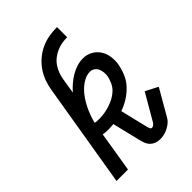

<svg xmlns="http://www.w3.org/2000/svg" viewBox="-217 -831 935 935"><g transform="rotate(-45 250.0 -364.0)"><path d="M323 7Q308 7 294.5 2Q281 -3 271 -13Q261 -23 256 -36.5Q251 -50 248 -63L213 -207Q204 -206 195.5 -205.5Q187 -205 178 -205Q169 -205 159.5 -205.5Q150 -206 141 -208L107 0H28L117 -535Q121 -562 130.5 -589Q140 -616 156.5 -640Q173 -664 195.5 -683Q218 -702 244.5 -714Q271 -726 298.5 -730.5Q326 -735 353 -735V-665Q335 -665 317 -662Q299 -659 281.5 -651.5Q264 -644 248.5 -632Q233 -620 222 -604Q211 -588 204.5 -570.5Q198 -553 195 -535L182 -455Q197 -472 214.5 -487Q232 -502 251.5 -513.5Q271 -525 292 -531.5Q313 -538 335 -538Q361 -538 383 -526Q405 -514 418.5 -493.5Q432 -473 436 -447.5Q440 -422 436 -397Q431 -368 419.5 -340Q408 -312 387 -289.5Q366 -267 340 -250.5Q314 -234 285 -224L320 -79Q322 -73 324.5 -67Q327 -61 334 -61Q340 -61 345.5 -65.5Q351 -70 355 -76L434 -212L498 -179L419 -42Q412 -30 400.5 -21Q389 -12 376 -5.5Q363 1 349.5 4Q336 7 323 7ZM183 -273Q201 -273 219.5 -276Q238 -279 256.5 -285Q275 -291 292.5 -300.5Q310 -310 324 -323.5Q338 -337 346 -355Q354 -373 358 -391Q360 -404 358.5 -417.5Q357 -431 352 -442Q347 -453 336.5 -460.5Q326 -468 313 -468Q291 -468 271 -457Q251 -446 234.5 -430Q218 -414 205.5 -395.5Q193 -377 183 -357Q173 -337 165.5 -316.5Q158 -296 153 -275Q160 -274 167.5 -273.5Q175 -273 183 -273Z"/></g></svg>

Font: Iosevka Slab
Style: Italic
Weight: 400
Italic angle: -9°
Monospace: yes
Designer: Belleve Invis
Foundry: Belleve Invis
Version: Version 11.1.0; ttfautohint (v1.8.3)